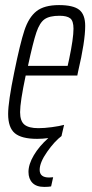

<svg xmlns="http://www.w3.org/2000/svg" viewBox="-20 -538 360 755"><path d="M315 -436Q315 -375 287 -256L284 -241H81Q59 -137 59 -97Q59 -62 76 -48Q93 -34 131 -34Q154 -34 184 -38Q214 -42 232 -47L222 -4H223Q194 18 165 59.5Q136 101 136 130Q136 160 173 160L189 159L181 195Q171 197 154 197Q123 197 107.5 181Q92 165 92 138Q92 108 113 72.5Q134 37 170 5Q148 8 126 8Q65 8 38.5 -14Q12 -36 12 -90Q12 -137 36 -254Q59 -367 76 -418.5Q93 -470 123.5 -494Q154 -518 212 -518Q268 -518 291.5 -499.5Q315 -481 315 -436ZM269 -425Q269 -456 256 -466Q243 -476 214 -476Q175 -476 155.5 -462.5Q136 -449 123 -410.5Q110 -372 90 -279H246L252 -306Q269 -387 269 -425Z"/></svg>

Font: Saira Ultra Condensed Light
Style: Italic
Weight: 300
Width: 1
Italic angle: -12°
Designer: Hector Gatti with collaboration of the Omnibus-Type team
Foundry: Omnibus-Type
Version: Version 1.001; ttfautohint (v1.8)